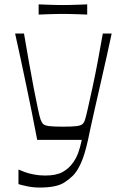

<svg xmlns="http://www.w3.org/2000/svg" viewBox="-20 -634 541 864"><path d="M63.1 194.6V128.9Q72.1 133 89.9 139.7Q107.6 146.4 131.7 151.1Q155.9 155.9 183.4 155.9Q232.1 155.9 260.9 140.5Q289.7 125.1 309.9 96.3Q323.1 77.3 331.7 54.4Q340.3 31.6 348.1 -4.6H147.4Q135.6 -67.3 123.2 -128.6Q110.9 -190 98.2 -249.8Q85.6 -309.6 73.2 -368.1Q60.9 -426.7 48 -483H88Q98.7 -420.9 109.9 -356.9Q121 -293 131.8 -237.5Q142.6 -182 150.7 -144Q158.9 -106 162.7 -95.9Q167.7 -82.4 174.6 -75.7Q181.6 -69 201.3 -66.5Q221 -64 264 -64Q305.4 -64 324.6 -66.5Q343.9 -69 351.3 -75.7Q358.7 -82.4 362.7 -95.9Q366.6 -106.9 375.1 -144.9Q383.7 -182.9 395.8 -238.4Q407.9 -293.9 419.9 -357.4Q431.9 -420.9 442.6 -483H482.6Q472.9 -437.3 459.9 -379.1Q446.9 -321 433 -260.2Q419.1 -199.4 406.9 -145.9Q394.7 -92.4 386.6 -54.7Q378.4 -17 376.4 -6.1Q361.1 64 343.4 102Q325.7 140 306.8 157.8Q287.9 175.6 270 186.9Q251.4 199 223.1 204.5Q194.9 210 160 210Q129.6 210 103.1 204.4Q76.6 198.9 63.1 194.6ZM153.9 -568.4V-614.3Q180.1 -613.3 198.7 -612.7Q217.3 -612.1 232.4 -611.7Q247.4 -611.3 262.3 -611.3Q278.1 -611.3 293.1 -611.7Q308.1 -612.1 327.2 -612.7Q346.3 -613.3 372.4 -614.3V-568.4Q346.3 -569.6 327.2 -570.1Q308.1 -570.6 292.7 -571Q277.3 -571.4 261.4 -571.4Q246.6 -571.4 231.9 -571Q217.3 -570.6 198.7 -570.1Q180.1 -569.6 153.9 -568.4Z"/></svg>

Font: Ojuju ExtraLight
Style: Regular
Weight: 200
Designer: Chisaokwu Joboson, Mirko Velimirovic
Foundry: Udi Foundry
Version: Version 1.000